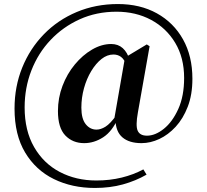

<svg xmlns="http://www.w3.org/2000/svg" viewBox="-20 -759 1025 951"><path d="M397 -50Q340 -50 303.5 -88Q267 -126 267 -209Q267 -274 289.5 -333.5Q312 -393 350.5 -439.5Q389 -486 436 -513.5Q483 -541 531 -541Q565 -541 588 -520.5Q611 -500 623 -460L606 -437Q595 -466 579 -477.5Q563 -489 542 -489Q511 -489 483 -467Q455 -445 432 -407Q409 -369 396 -322Q383 -275 383 -226Q383 -171 404.5 -144Q426 -117 458 -117Q479 -117 502.5 -131.5Q526 -146 557 -189L568 -176H566Q536 -108 491 -79Q446 -50 397 -50ZM681 -50Q620 -50 586.5 -78.5Q553 -107 552 -166L546 -170L599 -474L707 -539L721 -530L663 -202Q651 -136 662 -111.5Q673 -87 708 -87Q749 -87 791.5 -121Q834 -155 863 -219Q892 -283 892 -373Q892 -473 848 -546.5Q804 -620 728.5 -660.5Q653 -701 557 -701Q458 -701 375 -663.5Q292 -626 230.5 -561Q169 -496 135.5 -410Q102 -324 102 -227Q102 -112 149 -30.5Q196 51 276.5 93Q357 135 457 135Q524 135 583 120.5Q642 106 690 80L706 106Q652 137 588.5 154.5Q525 172 450 172Q337 172 247 128Q157 84 104.5 -3.5Q52 -91 52 -221Q52 -330 90 -424Q128 -518 197 -589Q266 -660 360 -699.5Q454 -739 564 -739Q674 -739 757 -693Q840 -647 886.5 -564Q933 -481 933 -369Q933 -290 910 -230.5Q887 -171 850 -131Q813 -91 769 -70.5Q725 -50 681 -50Z"/></svg>

Font: Noto Serif JP ExtraLight ExtraBold
Style: Regular
Weight: 800
Version: Version 2.003-H1;hotconv 1.1.1;makeotfexe 2.6.0